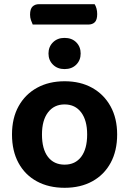

<svg xmlns="http://www.w3.org/2000/svg" viewBox="-20 -879 615 914"><path d="M400.2 -762.1H135.8Q131.8 -770.1 127.5 -782.7Q123.1 -795.3 123.1 -808.9Q123.1 -836.4 134.9 -847.8Q146.7 -859.1 165.7 -859.1H430.4Q436 -850.8 439.4 -838.3Q442.7 -825.9 442.7 -812.1Q442.7 -784.7 431.4 -773.4Q420 -762.1 400.2 -762.1ZM537.7 -238.9Q537.7 -161 506.8 -104Q476 -47.1 419.8 -16.1Q363.6 15 287.6 15Q211.9 15 155.5 -15.7Q99.1 -46.3 68.1 -103.3Q37.1 -160.3 37.1 -238.9Q37.1 -316.9 68.6 -373.5Q100.1 -430.2 156.5 -461.2Q213 -492.2 287.8 -492.2Q362.7 -492.2 418.8 -460.9Q474.9 -429.6 506.3 -372.7Q537.7 -315.9 537.7 -238.9ZM287.4 -381.9Q237.7 -381.9 208.8 -344.3Q179.8 -306.7 179.8 -238.9Q179.8 -169.4 208.2 -132.3Q236.7 -95.2 287.6 -95.2Q338.4 -95.2 366.7 -132.8Q394.9 -170.4 394.9 -238.9Q394.9 -306.1 366.4 -344Q337.8 -381.9 287.4 -381.9ZM364 -624.2Q364 -592.3 342.9 -571.2Q321.8 -550.1 287.2 -550.1Q253.6 -550.1 232.2 -571.2Q210.8 -592.3 210.8 -624.2Q210.8 -656.4 232.2 -677.5Q253.5 -698.6 287 -698.6Q322.1 -698.6 343 -677.5Q364 -656.4 364 -624.2Z"/></svg>

Font: Baloo Tamma 2
Style: Regular
Weight: 400
Designer: Divya Kowshik, Shuchita Grover and Ek Type
Foundry: Ek Type
Version: Version 1.700